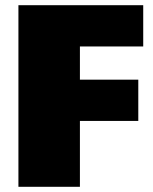

<svg xmlns="http://www.w3.org/2000/svg" viewBox="-20 -720 588 740"><path d="M236 -541 288 -662V-321L236 -413H513V-254H236L288 -347V0H51V-700H532V-541Z"/></svg>

Font: Pathway Extreme SemiCondensed Black
Style: Regular
Weight: 900
Width: 4
Version: Version 1.001;gftools[0.9.26]